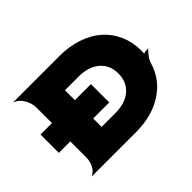

<svg xmlns="http://www.w3.org/2000/svg" viewBox="-104 -678 868 868"><g transform="rotate(-45 329.5 -244.0)"><path d="M29.3 -180.7V-297.9H102.5V-395.5Q102.5 -424.6 86.8 -451.5Q71 -478.5 43.9 -488.3H341.8Q403.8 -488.3 455.7 -470.6Q507.6 -452.9 543.7 -421.1Q579.8 -389.4 600 -343.9Q620.1 -298.3 620.1 -244.1Q620.1 -231.2 619.6 -225.1Q631.3 -229.5 649.4 -229.5Q633.3 -213.4 623.8 -200.1Q614.3 -186.8 609.6 -170.2Q585.9 -91.3 514.9 -45.7Q443.8 0 341.8 0H58.6Q80.8 -10.5 91.7 -32.5Q102.5 -54.4 102.5 -78.1V-180.7ZM249 -127H336.9Q400.1 -127 436.9 -158.6Q473.6 -190.2 473.6 -244.1Q473.6 -298.1 436.5 -329.7Q399.4 -361.3 336.9 -361.3H249V-297.9H351.6V-180.7H249Z"/></g></svg>

Font: Agreloy
Style: Medium
Weight: 400
Designer: gluk
Foundry: gluk
Version: Version 0.27